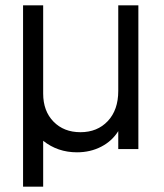

<svg xmlns="http://www.w3.org/2000/svg" viewBox="-20 -556 613 716"><path d="M66 -536H141V-207Q141 -142 179.5 -102.5Q218 -63 280 -63Q343 -63 382 -104.5Q421 -146 421 -217V-536H496V0H421V-67Q398 -30 357.5 -9Q317 12 267 12Q195 12 141 -31V140H66Z"/></svg>

Font: Evergrow Sans 
Style: Regular
Weight: 400
Foundry: 10Web
Version: Version 1.000